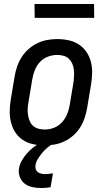

<svg xmlns="http://www.w3.org/2000/svg" viewBox="-20 -725 540 968"><path d="M204 8Q175 8 147 2Q119 -4 96 -19Q73 -34 58 -56.5Q43 -79 36 -106Q29 -133 29 -162Q29 -191 34 -221L54 -341Q58 -365 66.5 -390Q75 -415 89.5 -437.5Q104 -460 124.5 -478Q145 -496 169 -507.5Q193 -519 218.5 -523.5Q244 -528 269 -528Q298 -528 326 -522Q354 -516 377 -501Q400 -486 415.5 -463.5Q431 -441 438 -414Q445 -387 444.5 -358Q444 -329 439 -299L419 -179Q415 -155 406.5 -130Q398 -105 384 -82.5Q370 -60 349.5 -42Q329 -24 305 -12.5Q281 -1 255 3.5Q229 8 204 8ZM206 -72Q229 -72 251.5 -80.5Q274 -89 291 -107Q308 -125 317.5 -147.5Q327 -170 331 -193L351 -313Q353 -329 353.5 -345Q354 -361 352 -376.5Q350 -392 343.5 -406Q337 -420 326 -430Q315 -440 299.5 -444Q284 -448 268 -448Q245 -448 222 -439.5Q199 -431 182 -413Q165 -395 156 -372.5Q147 -350 143 -327L123 -207Q120 -191 119.5 -175Q119 -159 121.5 -143.5Q124 -128 130 -114Q136 -100 147.5 -90Q159 -80 174.5 -76Q190 -72 206 -72ZM187 223Q164 223 142 218Q120 213 104 200.5Q88 188 80 167.5Q72 147 76 124Q79 104 89.5 85.5Q100 67 114 50.5Q128 34 145 20.5Q162 7 180 -3L189 -8H249L248 0Q232 8 218 20Q204 32 192.5 46Q181 60 171 76Q161 92 159 108Q157 118 160 127.5Q163 137 170.5 142.5Q178 148 187.5 150.5Q197 153 207 153Q217 153 227 151.5Q237 150 247 149L235 219Q223 221 211 222Q199 223 187 223ZM455 -635H155L154 -705H454Z"/></svg>

Font: Iosevka SS18 Medium
Style: Italic
Weight: 500
Italic angle: -9°
Monospace: yes
Designer: Belleve Invis
Foundry: Belleve Invis
Version: Version 25.1.1; ttfautohint (v1.8.4)